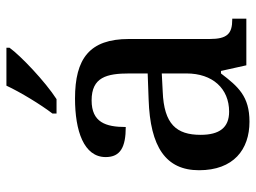

<svg xmlns="http://www.w3.org/2000/svg" viewBox="-122 -684 816 613"><g transform="rotate(-90 286.5 -378.0)"><path d="M230 -619V-606H276C332 -642 415 -721 440 -756V-766H319C298 -721 259 -657 230 -619ZM204 10C285 10 316 -26 358 -81H366L384 0H533V-45H530C485 -45 468 -61 468 -117V-375C468 -501 405 -547 278 -547C175 -547 91 -519 91 -449C91 -402 123 -385 187 -385C187 -449 202 -494 272 -494C346 -494 358 -446 358 -373V-315L275 -312C123 -307 49 -257 49 -151C49 -41 115 10 204 10ZM236 -55C185 -55 162 -86 162 -146C162 -223 196 -263 300 -267L358 -270V-191C358 -108 310 -55 236 -55Z"/></g></svg>

Font: Noto Serif Ethiopic Medium
Style: Regular
Weight: 500
Designer: Monotype Design Team
Foundry: Monotype Imaging Inc.
Version: Version 2.102